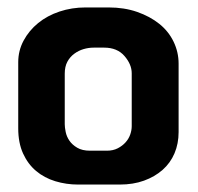

<svg xmlns="http://www.w3.org/2000/svg" viewBox="-20 -446 533 516"><path d="M190 50Q158 50 128.5 41Q99 32 77 13.5Q55 -5 42 -33.5Q29 -62 29 -101V-279Q29 -310 43.5 -337Q58 -364 82.5 -384Q107 -404 140 -415Q173 -426 210 -426H272Q314 -426 348.5 -414Q383 -402 408 -382Q433 -362 446.5 -334Q460 -306 460 -275V-91Q460 -60 449 -34Q438 -8 417 10.5Q396 29 367 39.5Q338 50 302 50ZM267 -41Q284 -41 296.5 -47.5Q309 -54 317.5 -63.5Q326 -73 330 -84.5Q334 -96 334 -107V-249Q334 -273 314.5 -295.5Q295 -318 260 -318H232Q218 -318 204.5 -314Q191 -310 179.5 -301.5Q168 -293 161 -280Q154 -267 154 -248V-112Q154 -104 156.5 -91.5Q159 -79 166.5 -68Q174 -57 187.5 -49Q201 -41 222 -41Z"/></svg>

Font: BM HANNA
Style: Regular
Weight: 400
Designer: BONGJIN KIM, JAEHYUN KEUM, MINJUNG KIM, JUHEE TAE
Foundry: WOOWA BROTHERS Corporation.
Version: Version 1.000